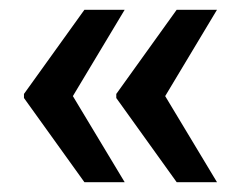

<svg xmlns="http://www.w3.org/2000/svg" viewBox="-20 -432 490 391"><path d="M233.9 -412.1 128.4 -236.3 233.9 -61H151.9L28.8 -232.4V-240.7L151.9 -412.1ZM421.9 -412.1 316.4 -236.3 421.9 -61H339.8L216.8 -232.4V-240.7L339.8 -412.1Z"/></svg>

Font: Yantramanav
Style: Bold
Weight: 700
Version: Version 1.001;PS 1.0;hotconv 1.0.72;makeotf.lib2.5.5900; ttf